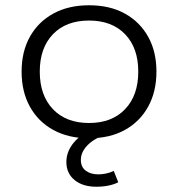

<svg xmlns="http://www.w3.org/2000/svg" viewBox="-20 -517 676 729"><path d="M318 8Q240 8 182.5 -23.5Q125 -55 93.5 -112Q62 -169 62 -245Q62 -321 93.5 -377.5Q125 -434 182.5 -465.5Q240 -497 318 -497Q397 -497 454 -465.5Q511 -434 542.5 -377.5Q574 -321 574 -245Q574 -169 542.5 -112Q511 -55 454 -23.5Q397 8 318 8ZM318 -50Q405 -50 455 -102.5Q505 -155 505 -245Q505 -335 455 -387Q405 -439 318 -439Q231 -439 181 -387Q131 -335 131 -245Q131 -155 181 -102.5Q231 -50 318 -50ZM346 192Q294 192 263 166.5Q232 141 232 98Q232 58 260.5 24Q289 -10 341 -31L366 0Q345 8 327 21.5Q309 35 298 52.5Q287 70 287 90Q287 117 305.5 131Q324 145 353 145Q367 145 382 142Q397 139 412 132L429 175Q414 183 392.5 187.5Q371 192 346 192Z"/></svg>

Font: Nunito Sans 10pt SemiExpanded Light
Style: Regular
Weight: 300
Width: 6
Designer: Vernon Adams
Foundry: Vernon Adams
Version: Version 3.101;gftools[0.9.27]